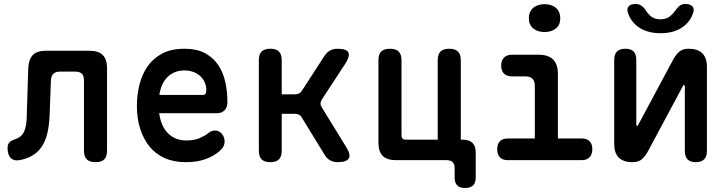

<svg xmlns="http://www.w3.org/2000/svg" viewBox="-20 -805 3640 965"><path d="M122 -462Q124 -507 145 -528.5Q166 -550 212 -550H429Q475 -550 496.5 -528.5Q518 -507 518 -462V-48Q518 -18 504 -4Q490 10 460 10Q431 10 416.5 -4Q402 -18 402 -48V-401Q402 -424 391.5 -434.5Q381 -445 358 -445H281Q259 -445 248 -434Q237 -423 236 -401L230 -244Q229 -196 222 -155Q215 -114 198.5 -82.5Q182 -51 154 -30.5Q126 -10 83 -1Q52 6 35 -10Q18 -26 18 -61Q18 -79 27 -89Q36 -99 58 -106Q78 -113 89.5 -126Q101 -139 106.5 -158Q112 -177 113.5 -199Q115 -221 115 -244Z M1060 -149Q1082 -149 1095.5 -132Q1109 -115 1109 -94Q1109 -82 1104 -71Q1099 -60 1084 -46Q1068 -32 1050 -22Q1032 -12 1010.5 -4.5Q989 3 965 6.5Q941 10 913 10Q853 10 807.5 -10.5Q762 -31 731.5 -68.5Q701 -106 684.5 -158Q668 -210 668 -271Q668 -327 681 -379.5Q694 -432 722 -472Q750 -512 795.5 -536Q841 -560 907 -560Q968 -560 1009 -538.5Q1050 -517 1075.5 -480Q1101 -443 1112 -394.5Q1123 -346 1123 -290Q1123 -266 1109 -251Q1095 -236 1070 -236H780Q785 -200 797.5 -174Q810 -148 828 -131.5Q846 -115 868.5 -107Q891 -99 917 -99Q957 -99 985 -111.5Q1013 -124 1027 -136Q1036 -143 1043.5 -146Q1051 -149 1060 -149ZM781 -328H1003Q1008 -328 1012.5 -333Q1017 -338 1017 -353Q1017 -371 1010 -388.5Q1003 -406 989 -420Q975 -434 954 -442.5Q933 -451 907 -451Q880 -451 858.5 -442Q837 -433 821 -417Q805 -401 795 -378.5Q785 -356 781 -328Z M1339 10Q1309 10 1295 -4Q1281 -18 1281 -48V-502Q1281 -532 1295 -546Q1309 -560 1339 -560Q1368 -560 1382 -546Q1396 -532 1396 -502V-331H1463Q1475 -331 1483.5 -335.5Q1492 -340 1498 -350L1610 -523Q1622 -542 1638.5 -551Q1655 -560 1676 -560Q1721 -560 1730.5 -542Q1740 -524 1717 -487L1597 -304Q1591 -294 1591 -284.5Q1591 -275 1597 -266L1720 -66Q1744 -28 1733 -9Q1722 10 1677 10Q1655 10 1638.5 0.5Q1622 -9 1611 -28L1497 -214Q1492 -223 1483.5 -228Q1475 -233 1464 -233H1396V-48Q1396 -18 1382 -4Q1368 10 1339 10Z M2371 87Q2371 114 2357.5 127Q2344 140 2318 140Q2291 140 2278 127Q2265 114 2265 87V40Q2265 20 2255 10Q2245 0 2225 0H1971Q1925 0 1903.5 -21.5Q1882 -43 1882 -88V-502Q1882 -532 1896 -546Q1910 -560 1940 -560Q1969 -560 1983.5 -546Q1998 -532 1998 -502V-125Q1998 -114 2003.5 -108.5Q2009 -103 2020 -103H2180V-502Q2180 -532 2194 -546Q2208 -560 2238 -560Q2267 -560 2281.5 -546Q2296 -532 2296 -502V-103H2305Q2338 -103 2354.5 -87Q2371 -71 2371 -38Z M2904 -109Q2930 -109 2943.5 -95Q2957 -81 2957 -55Q2957 -29 2943 -14.5Q2929 0 2904 0H2532Q2506 0 2492.5 -14.5Q2479 -29 2479 -55Q2479 -81 2492.5 -95Q2506 -109 2532 -109H2668V-374Q2668 -397 2656.5 -409Q2645 -421 2622 -421H2554Q2527 -421 2513 -435Q2499 -449 2499 -475Q2499 -501 2513 -515.5Q2527 -530 2554 -530H2687Q2736 -530 2760 -506Q2784 -482 2784 -433V-109ZM2717 -644Q2681 -644 2659.5 -662.5Q2638 -681 2638 -713Q2638 -746 2659.5 -765Q2681 -784 2717 -784Q2753 -784 2774.5 -765Q2796 -746 2796 -713Q2796 -681 2774.5 -662.5Q2753 -644 2717 -644Z M3067 -82V-504Q3067 -532 3081 -546Q3095 -560 3123 -560Q3151 -560 3164.5 -546Q3178 -532 3178 -504V-178Q3180 -172 3182 -172Q3184 -172 3185 -174L3188 -178L3361 -501Q3375 -528 3392.5 -544Q3410 -560 3441 -560Q3487 -560 3510 -537Q3533 -514 3533 -468V-46Q3533 -18 3519 -4Q3505 10 3477 10Q3449 10 3435.5 -4Q3422 -18 3422 -46V-372Q3420 -378 3418 -378Q3416 -378 3415 -377L3412 -372L3239 -49Q3225 -22 3207.5 -6Q3190 10 3159 10Q3113 10 3090 -13Q3067 -36 3067 -82ZM3136 -741Q3129 -761 3139.5 -773Q3150 -785 3174 -785Q3184 -785 3192 -782.5Q3200 -780 3205 -775Q3217 -767 3224.5 -754.5Q3232 -742 3243 -731Q3264 -708 3299 -708Q3334 -708 3356 -731Q3367 -741 3375 -753Q3383 -765 3392 -773Q3399 -779 3406.5 -782Q3414 -785 3425 -785Q3449 -785 3460 -773Q3471 -761 3464 -741Q3453 -705 3424 -679Q3377 -638 3300 -638Q3223 -638 3176 -679Q3147 -705 3136 -741Z"/></svg>

Font: Maple Mono NL SemiBold
Style: Regular
Weight: 600
Monospace: yes
Designer: subframe7536
Version: Version 7.000